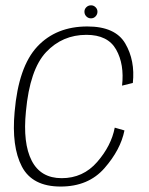

<svg xmlns="http://www.w3.org/2000/svg" viewBox="-20 -697 562 722"><path d="M208 4.5Q312.5 4.5 373 -64.8Q433.5 -134 448 -206.5L411.5 -217Q398.5 -149 345.5 -88Q292.5 -27 212 -27Q133 -27 99.2 -92.8Q65.5 -158.5 77.5 -278Q92 -435.5 153.2 -500.8Q214.5 -566 305 -566Q385.5 -566 416.8 -510.5Q448 -455 439 -375L479.5 -385Q488.5 -469.5 451 -533.5Q413.5 -597.5 308.5 -597.5Q191 -597.5 120.2 -521.8Q49.5 -446 35 -276.5Q23 -146 62.2 -70.8Q101.5 4.5 208 4.5ZM322 -628Q332.5 -628 339.5 -635.5Q346.5 -643 346.5 -653Q346.5 -663 339.2 -670Q332 -677 322.5 -677Q312 -677 304.8 -670Q297.5 -663 297.5 -653Q297.5 -642.5 304.8 -635.2Q312 -628 322 -628Z"/></svg>

Font: Anybody Thin ExtraLight
Style: Italic
Weight: 250
Italic angle: -10°
Version: Version 1.113;gftools[0.9.25]